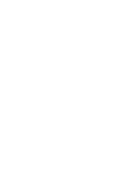

<svg xmlns="http://www.w3.org/2000/svg" viewBox="-20 -470 440 640"><path d="M300 -50Q300 -50 300 -50Q300 -50 300 -50Q300 -50 300 -50Q300 -50 300 -50Q300 -50 300 -50Q300 -50 300 -50Q300 -50 300 -50Q300 -50 300 -50Q300 -50 300 -50Q300 -50 300 -50Q300 -50 300 -50Q300 -50 300 -50ZM200 -50Q200 -50 200 -50Q200 -50 200 -50Q200 -50 200 -50Q200 -50 200 -50Q200 -50 200 -50Q200 -50 200 -50Q200 -50 200 -50Q200 -50 200 -50Q200 -50 200 -50Q200 -50 200 -50Q200 -50 200 -50Q200 -50 200 -50ZM100 -450Q100 -450 100 -450Q100 -450 100 -450Q100 -450 100 -450Q100 -450 100 -450Q100 -450 100 -450Q100 -450 100 -450Q100 -450 100 -450Q100 -450 100 -450Q100 -450 100 -450Q100 -450 100 -450Q100 -450 100 -450Q100 -450 100 -450ZM100 -350Q100 -350 100 -350Q100 -350 100 -350Q100 -350 100 -350Q100 -350 100 -350Q100 -350 100 -350Q100 -350 100 -350Q100 -350 100 -350Q100 -350 100 -350Q100 -350 100 -350Q100 -350 100 -350Q100 -350 100 -350Q100 -350 100 -350ZM300 -150Q300 -150 300 -150Q300 -150 300 -150Q300 -150 300 -150Q300 -150 300 -150Q300 -150 300 -150Q300 -150 300 -150Q300 -150 300 -150Q300 -150 300 -150Q300 -150 300 -150Q300 -150 300 -150Q300 -150 300 -150Q300 -150 300 -150ZM300 -250Q300 -250 300 -250Q300 -250 300 -250Q300 -250 300 -250Q300 -250 300 -250Q300 -250 300 -250Q300 -250 300 -250Q300 -250 300 -250Q300 -250 300 -250Q300 -250 300 -250Q300 -250 300 -250Q300 -250 300 -250Q300 -250 300 -250ZM300 -450Q300 -450 300 -450Q300 -450 300 -450Q300 -450 300 -450Q300 -450 300 -450Q300 -450 300 -450Q300 -450 300 -450Q300 -450 300 -450Q300 -450 300 -450Q300 -450 300 -450Q300 -450 300 -450Q300 -450 300 -450Q300 -450 300 -450ZM300 -350Q300 -350 300 -350Q300 -350 300 -350Q300 -350 300 -350Q300 -350 300 -350Q300 -350 300 -350Q300 -350 300 -350Q300 -350 300 -350Q300 -350 300 -350Q300 -350 300 -350Q300 -350 300 -350Q300 -350 300 -350Q300 -350 300 -350ZM100 -250Q100 -250 100 -250Q100 -250 100 -250Q100 -250 100 -250Q100 -250 100 -250Q100 -250 100 -250Q100 -250 100 -250Q100 -250 100 -250Q100 -250 100 -250Q100 -250 100 -250Q100 -250 100 -250Q100 -250 100 -250Q100 -250 100 -250ZM100 -150Q100 -150 100 -150Q100 -150 100 -150Q100 -150 100 -150Q100 -150 100 -150Q100 -150 100 -150Q100 -150 100 -150Q100 -150 100 -150Q100 -150 100 -150Q100 -150 100 -150Q100 -150 100 -150Q100 -150 100 -150Q100 -150 100 -150ZM200 150Q200 150 200 150Q200 150 200 150Q200 150 200 150Q200 150 200 150Q200 150 200 150Q200 150 200 150Q200 150 200 150Q200 150 200 150Q200 150 200 150Q200 150 200 150Q200 150 200 150Q200 150 200 150ZM300 150Q300 150 300 150Q300 150 300 150Q300 150 300 150Q300 150 300 150Q300 150 300 150Q300 150 300 150Q300 150 300 150Q300 150 300 150Q300 150 300 150Q300 150 300 150Q300 150 300 150Q300 150 300 150ZM200 50Q200 50 200 50Q200 50 200 50Q200 50 200 50Q200 50 200 50Q200 50 200 50Q200 50 200 50Q200 50 200 50Q200 50 200 50Q200 50 200 50Q200 50 200 50Q200 50 200 50Q200 50 200 50Z"/></svg>

Font: TINY 5x3
Style: Regular
Weight: 400
Designer: Jack Halten Fahnestock
Foundry: Velvetyne Type Foundry
Version: Version 1.002